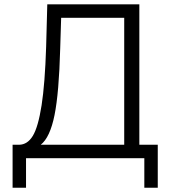

<svg xmlns="http://www.w3.org/2000/svg" viewBox="-20 -730 789 886"><path d="M38.1 136.2V-62H67.9Q106.9 -62.5 131.6 -103.3Q156.2 -144 171.9 -243.9Q187.5 -343.8 192.9 -514.2L198.2 -710H623V-62H708V136.2H646V0H100.1V136.2ZM168 -62H553.2V-647.9H262.2L257.8 -505.9Q252.4 -302.7 231.7 -199.2Q210.9 -95.7 168 -62Z"/></svg>

Font: Rawline
Style: Regular
Weight: 400
Designer: Matt McInerney, Pablo Impallari, Rodrigo Fuenzalida
Foundry: Matt McInerney, Pablo Impallari, Rodrigo Fuenzalida
Version: Version 4.020;PS 004.020;hotconv 1.0.88;makeotf.lib2.5.64775